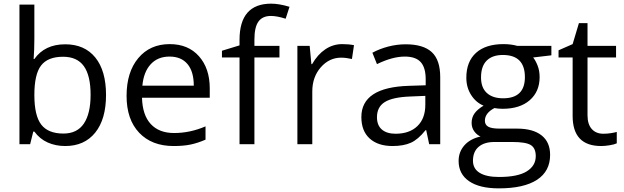

<svg xmlns="http://www.w3.org/2000/svg" viewBox="-20 -785 3398 1045"><path d="M335 -543.9Q440.4 -543.9 498.8 -471.9Q557.1 -399.9 557.1 -268.1Q557.1 -136.2 498.3 -63.2Q439.5 9.8 335 9.8Q282.7 9.8 239.5 -9.5Q196.3 -28.8 167 -68.8H161.1L144 0H85.9V-759.8H167V-575.2Q167 -513.2 163.1 -463.9H167Q223.6 -543.9 335 -543.9ZM323.2 -476.1Q240.2 -476.1 203.6 -428.5Q167 -380.9 167 -268.1Q167 -155.3 204.6 -106.7Q242.2 -58.1 325.2 -58.1Q399.9 -58.1 436.5 -112.5Q473.1 -167 473.1 -269Q473.1 -373.5 436.5 -424.8Q399.9 -476.1 323.2 -476.1Z M924.8 9.8Q806.2 9.8 737.5 -62.5Q668.9 -134.8 668.9 -263.2Q668.9 -392.6 732.7 -468.8Q796.4 -544.9 903.8 -544.9Q1004.4 -544.9 1063 -478.8Q1121.6 -412.6 1121.6 -304.2V-252.9H752.9Q755.4 -158.7 800.5 -109.9Q845.7 -61 927.7 -61Q1014.2 -61 1098.6 -97.2V-24.9Q1055.7 -6.3 1017.3 1.7Q979 9.8 924.8 9.8ZM902.8 -477.1Q838.4 -477.1 800 -435.1Q761.7 -393.1 754.9 -318.8H1034.7Q1034.7 -395.5 1000.5 -436.3Q966.3 -477.1 902.8 -477.1Z M1501 -472.2H1364.7V0H1283.7V-472.2H1188V-508.8L1283.7 -538.1V-567.9Q1283.7 -765.1 1456.1 -765.1Q1498.5 -765.1 1555.7 -748L1534.7 -683.1Q1487.8 -698.2 1454.6 -698.2Q1408.7 -698.2 1386.7 -667.7Q1364.7 -637.2 1364.7 -569.8V-535.2H1501Z M1842.8 -544.9Q1878.4 -544.9 1906.7 -539.1L1895.5 -463.9Q1862.3 -471.2 1836.9 -471.2Q1772 -471.2 1725.8 -418.5Q1679.7 -365.7 1679.7 -287.1V0H1598.6V-535.2H1665.5L1674.8 -436H1678.7Q1708.5 -488.3 1750.5 -516.6Q1792.5 -544.9 1842.8 -544.9Z M2315.9 0 2299.8 -76.2H2295.9Q2255.9 -25.9 2216.1 -8.1Q2176.3 9.8 2116.7 9.8Q2037.1 9.8 1991.9 -31.2Q1946.8 -72.3 1946.8 -147.9Q1946.8 -310.1 2206.1 -317.9L2296.9 -320.8V-354Q2296.9 -417 2269.8 -447Q2242.7 -477.1 2183.1 -477.1Q2116.2 -477.1 2031.7 -436L2006.8 -498Q2046.4 -519.5 2093.5 -531.7Q2140.6 -543.9 2188 -543.9Q2283.7 -543.9 2329.8 -501.5Q2376 -459 2376 -365.2V0ZM2132.8 -57.1Q2208.5 -57.1 2251.7 -98.6Q2294.9 -140.1 2294.9 -214.8V-263.2L2213.9 -259.8Q2117.2 -256.3 2074.5 -229.7Q2031.7 -203.1 2031.7 -147Q2031.7 -103 2058.3 -80.1Q2085 -57.1 2132.8 -57.1Z M2981 -535.2V-483.9L2881.8 -472.2Q2895.5 -455.1 2906.2 -427.5Q2917 -399.9 2917 -365.2Q2917 -286.6 2863.3 -239.7Q2809.6 -192.9 2715.8 -192.9Q2691.9 -192.9 2670.9 -196.8Q2619.1 -169.4 2619.1 -127.9Q2619.1 -106 2637.2 -95.5Q2655.3 -85 2699.2 -85H2793.9Q2880.9 -85 2927.5 -48.3Q2974.1 -11.7 2974.1 58.1Q2974.1 147 2902.8 193.6Q2831.5 240.2 2694.8 240.2Q2589.8 240.2 2533 201.2Q2476.1 162.1 2476.1 90.8Q2476.1 42 2507.3 6.3Q2538.6 -29.3 2595.2 -42Q2574.7 -51.3 2560.8 -70.8Q2546.9 -90.3 2546.9 -116.2Q2546.9 -145.5 2562.5 -167.5Q2578.1 -189.5 2611.8 -210Q2570.3 -227.1 2544.2 -268.1Q2518.1 -309.1 2518.1 -361.8Q2518.1 -449.7 2570.8 -497.3Q2623.5 -544.9 2720.2 -544.9Q2762.2 -544.9 2795.9 -535.2ZM2554.2 89.8Q2554.2 133.3 2590.8 155.8Q2627.4 178.2 2695.8 178.2Q2797.9 178.2 2846.9 147.7Q2896 117.2 2896 64.9Q2896 21.5 2869.1 4.6Q2842.3 -12.2 2768.1 -12.2H2670.9Q2615.7 -12.2 2585 14.2Q2554.2 40.5 2554.2 89.8ZM2598.1 -363.8Q2598.1 -307.6 2629.9 -278.8Q2661.6 -250 2718.3 -250Q2836.9 -250 2836.9 -365.2Q2836.9 -485.8 2716.8 -485.8Q2659.7 -485.8 2628.9 -455.1Q2598.1 -424.3 2598.1 -363.8Z M3263.7 -57.1Q3285.2 -57.1 3305.2 -60.3Q3325.2 -63.5 3336.9 -66.9V-4.9Q3323.7 1.5 3298.1 5.6Q3272.5 9.8 3252 9.8Q3096.7 9.8 3096.7 -153.8V-472.2H3020V-511.2L3096.7 -544.9L3130.9 -659.2H3177.7V-535.2H3333V-472.2H3177.7V-157.2Q3177.7 -108.9 3200.7 -83Q3223.6 -57.1 3263.7 -57.1Z"/></svg>

Font: f01333215
Style: Regular
Weight: 400
Foundry: Ascender Corporation
Version: Version 1.10